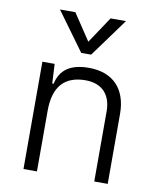

<svg xmlns="http://www.w3.org/2000/svg" viewBox="-86 -844 758 912"><g transform="rotate(10 293.0 -388.0)"><path d="M431.2 0H496.1V-336.9C496.1 -458 429.2 -527.3 313 -527.3C225.1 -527.3 175.3 -493.2 160.6 -423.8H153.8L148.9 -517.6H89.8V0H154.8V-292.5C154.8 -409.2 206.5 -466.3 307.6 -466.3C385.3 -466.3 431.2 -420.4 431.2 -338.4ZM264.2 -590.8H312L447.3 -776.4H373L288.1 -648.9L203.1 -776.4H128.9Z"/></g></svg>

Font: Cascadia Mono Light
Style: Regular
Weight: 300
Monospace: yes
Designer: Aaron Bell
Foundry: Saja Typeworks
Version: Version 2404.023